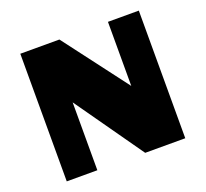

<svg xmlns="http://www.w3.org/2000/svg" viewBox="-119 -833 1047 976"><g transform="rotate(-20 404.0 -345.0)"><path d="M83 -690.4H294.4L557.1 -343.8V-690.4H724.1V0H507.3L248.5 -367.2V0H83Z"/></g></svg>

Font: Candal
Style: Regular
Weight: 400
Designer: vernon adams
Foundry: vernon adams
Version: Version 1.000